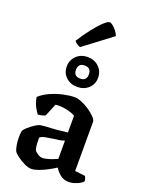

<svg xmlns="http://www.w3.org/2000/svg" viewBox="-182 -1088 881 1174"><g transform="rotate(20 258.0 -500.5)"><path d="M176 3Q156 3 130 -9.5Q104 -22 82 -38.5Q60 -55 54 -65Q48 -77 43.5 -100.5Q39 -124 39 -152Q39 -178 43 -197Q47 -205 64.5 -221Q82 -237 102.5 -250.5Q123 -264 136 -267Q145 -269 165.5 -270.5Q186 -272 210 -273Q227 -274 239.5 -275Q252 -276 267.5 -278Q283 -280 311 -283V-392Q290 -404 261 -411Q232 -418 206 -418Q199 -418 192 -417.5Q185 -417 181 -416L148 -335Q143 -332 130.5 -328Q118 -324 100 -323Q89 -336 75.5 -362.5Q62 -389 57 -422Q84 -447 123.5 -464.5Q163 -482 204 -491Q245 -500 277 -500Q297 -500 323.5 -489Q350 -478 375 -461Q400 -444 416.5 -426.5Q433 -409 433 -396V-77L500 -69Q502 -65 505.5 -56.5Q509 -48 509 -37Q501 -27 485 -18.5Q469 -10 451 -5Q433 0 420 0Q384 0 361 -19.5Q338 -39 326 -60Q306 -47 278 -32Q250 -17 222.5 -7Q195 3 176 3ZM218 -83Q227 -83 244 -87Q261 -91 279.5 -98Q298 -105 311 -111V-230Q295 -224 276 -221Q257 -218 239 -216Q213 -212 190.5 -208Q168 -204 156 -193Q156 -177 157 -154Q158 -131 164 -114Q169 -105 185.5 -94Q202 -83 218 -83ZM268 -564Q224 -564 195 -591Q166 -618 166 -660Q166 -702 195 -730Q224 -758 268 -758Q312 -758 341 -730Q370 -702 370 -660Q370 -618 341 -591Q312 -564 268 -564ZM268 -618Q310 -618 310 -660Q310 -703 268 -703Q226 -703 226 -660Q226 -618 268 -618ZM202 -799Q189 -802 178.5 -810.5Q168 -819 163 -826Q197 -879 229 -919.5Q261 -960 285.5 -982Q310 -1004 320 -1004Q329 -1004 342 -994Q355 -984 367 -968.5Q379 -953 385 -937Z"/></g></svg>

Font: Texturina 72pt
Style: Bold
Weight: 700
Designer: Guillermo Torres Carreño
Foundry: Omnibus-Type
Version: Version 1.002; ttfautohint (v1.8.3)